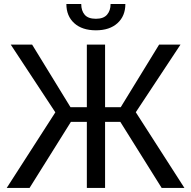

<svg xmlns="http://www.w3.org/2000/svg" viewBox="-20 -932 948 952"><path d="M576.7 -327.6H501V0H410.6V-327.6H331.5L126.5 0H13.2L254.4 -375L33.2 -710.9H139.2L329.6 -400.4H410.6V-710.9H501V-400.4H578.6L769 -710.9H875L653.3 -375.5L894.5 0H781.7ZM601.6 -912.1Q601.6 -852.5 562.5 -817.1Q523.4 -781.7 455.6 -781.7Q387.2 -781.7 348.1 -817.1Q309.1 -852.5 309.1 -912.1H382.8Q382.8 -878.9 399.9 -858.9Q417 -838.9 455.6 -838.9Q493.2 -838.9 510.7 -859.1Q528.3 -879.4 528.3 -912.1Z"/></svg>

Font: Roboto Web
Style: Regular
Weight: 400
Designer: Google
Version: Version 1.200310; 2013